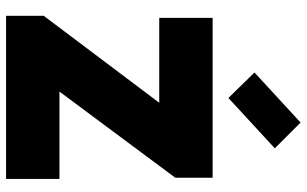

<svg xmlns="http://www.w3.org/2000/svg" viewBox="-209 -802 1011 633"><g transform="rotate(90 296.5 -485.5)"><path d="M379 -585 372 -505H39V-681H566V-558L221 -94L179 -176H570V0H32V-124ZM303 -733 219 -819 384 -971 469 -886Z"/></g></svg>

Font: Gabarito Black
Style: Regular
Weight: 900
Designer: Leandro Assis / Alvaro Franca / Felipe Casaprima
Foundry: Naipe Foundry
Version: Version 1.000